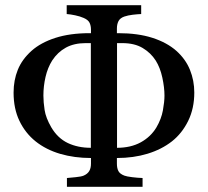

<svg xmlns="http://www.w3.org/2000/svg" viewBox="-20 -720 807 745"><path d="M179.2 -225.6Q204.1 -183.6 243.2 -165Q282.2 -146.5 332.5 -146.5V-552.7H312Q267.6 -552.7 235.6 -535.2Q203.6 -517.6 182.6 -485.4Q165 -457.5 156.7 -421.6Q148.4 -385.7 148.4 -349.1Q148.4 -323.7 153.1 -293.2Q157.7 -262.7 179.2 -225.6ZM586.9 -225.6Q606 -258.3 612.1 -291.7Q618.2 -325.2 618.2 -349.1Q618.2 -380.4 609.9 -418.9Q601.6 -457.5 584 -485.4Q565.4 -514.6 533.7 -533.7Q502 -552.7 454.6 -552.7H434.1V-146.5Q487.3 -146.5 526.1 -167.7Q564.9 -189 586.9 -225.6ZM647 -171.4Q606.9 -140.1 552.5 -123.5Q498 -106.9 433.6 -106.9V-85Q433.6 -67.9 439.2 -56.6Q444.8 -45.4 462.4 -38.6Q471.2 -35.2 492.9 -32.5Q514.6 -29.8 533.2 -29.3V4.9H239.7V-29.3Q251.5 -30.3 273.7 -32.5Q295.9 -34.7 304.7 -38.6Q319.3 -44.9 326.2 -56.2Q333 -67.4 333 -85V-106.9Q268.6 -106.9 213.6 -123Q158.7 -139.2 118.2 -171.4Q78.1 -203.6 55.4 -251Q32.7 -298.3 32.7 -360.8Q32.7 -408.7 49.1 -449.2Q65.4 -489.7 102.5 -522.9Q138.2 -554.7 194.8 -573Q251.5 -591.3 328.1 -591.3H333V-604.5Q333 -620.6 327.4 -631.8Q321.8 -643.1 304.7 -650.4Q290.5 -656.7 271.7 -660.6Q252.9 -664.6 238.8 -665.5V-699.7H527.8V-665.5Q513.7 -665 495.1 -662.8Q476.6 -660.6 462.4 -655.8Q445.8 -649.9 439.7 -637.9Q433.6 -626 433.6 -609.4V-591.3H438.5Q515.1 -591.3 571.3 -573.2Q627.4 -555.2 664.1 -522.9Q700.2 -490.7 717 -449.2Q733.9 -407.7 733.9 -360.8Q733.9 -299.3 710.2 -251Q686.5 -202.6 647 -171.4Z"/></svg>

Font: UniBurma_GGSerif
Style: Book
Weight: 400
Designer: Victor San Kho Lin (for Burmese only and related typography optimization with it)
Foundry: http://www.unimm.org
Version: 2.0